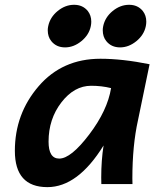

<svg xmlns="http://www.w3.org/2000/svg" viewBox="-20 -768 688 801"><path d="M227.1 -106.4Q275.9 -106.4 352.1 -206.8Q428.2 -307.1 443.4 -400.4Q404.3 -410.2 360.4 -410.2Q289.6 -410.2 236.1 -340.8Q182.6 -271.5 182.6 -177.2Q182.6 -106.4 227.1 -106.4ZM177.7 12.7Q42 12.7 42 -138.7Q42 -293 140.9 -408Q239.7 -522.9 398.9 -522.9Q490.7 -522.9 604 -500L555.7 -266.6Q532.2 -161.1 532.2 -23.4L532.7 0H402.8Q402.3 -11.2 402.3 -27.3Q402.3 -99.1 412.1 -161.1Q304.7 12.7 177.7 12.7ZM481 -570.3Q444.3 -570.3 423.3 -596.7Q408.7 -614.7 408.7 -642.1Q408.7 -650.4 410.6 -659.2Q418.5 -696.3 450.2 -722.2Q481.9 -748 518.6 -748Q554.7 -748 575.7 -722.2Q590.3 -703.6 590.3 -677.7Q590.3 -668.5 588.4 -659.2Q581.1 -622.6 549.1 -596.4Q517.1 -570.3 481 -570.3ZM251.5 -570.3Q214.8 -570.3 193.8 -596.7Q179.2 -614.7 179.2 -642.1Q179.2 -650.4 181.2 -659.2Q189 -696.3 220.7 -722.2Q252.4 -748 289.1 -748Q325.2 -748 346.2 -722.2Q360.8 -703.6 360.8 -677.7Q360.8 -668.5 358.9 -659.2Q351.6 -622.6 319.6 -596.4Q287.6 -570.3 251.5 -570.3Z"/></svg>

Font: Cadman
Style: Bold Italic
Weight: 700
Italic angle: -12°
Designer: Paul James MIller
Foundry: High-Logic / Made with FontCreator
Version: Version 2.114;March 28, 2021;FontCreator 13.0.0.2683 64-bit